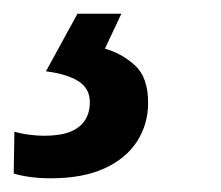

<svg xmlns="http://www.w3.org/2000/svg" viewBox="-109 -20 323 280"><path d="M-35 240Q-51 240 -65.5 238Q-80 236 -89 233L-88 172Q-78 175 -66 176.5Q-54 178 -45 178Q-22 178 -7.5 172.5Q7 167 14.5 156Q22 145 22 129Q22 109 5.5 98.5Q-11 88 -42 84L4 0H68L44 51Q69 58 88 75.5Q107 93 107 130Q107 161 91 186Q75 211 43.5 225.5Q12 240 -35 240Z"/></svg>

Font: Noto Sans Display Medium
Style: Italic
Weight: 500
Italic angle: -12°
Designer: Monotype Design Team
Foundry: Monotype Imaging Inc.
Version: Version 2.003